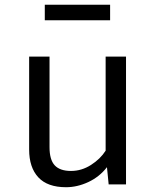

<svg xmlns="http://www.w3.org/2000/svg" viewBox="-20 -779 655 811"><path d="M189.2 -540V-157.4Q189.2 -104.1 211.3 -80.5Q233.3 -56.9 280 -56.9Q324.6 -56.9 364.4 -82.3Q404.1 -107.7 426.2 -142.6V-540H512.3V0H439L431.8 -72.8Q400 -31.8 353.1 -10Q306.2 11.8 259 11.8Q180.5 11.8 141.8 -30Q103.1 -71.8 103.1 -147.2V-540ZM445.1 -693.3H169.2V-759H445.1Z"/></svg>

Font: FiraCode Nerd Font
Style: Regular
Weight: 400
Designer: Carrois Corporate, Edenspiekermann AG, Nikita Prokopov
Foundry: Carrois Corporate, Edenspiekermann AG, Nikita Prokopov
Version: Version 6.002;Nerd Fonts 3.4.0